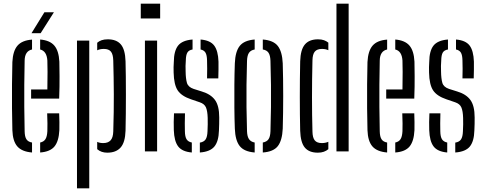

<svg xmlns="http://www.w3.org/2000/svg" viewBox="-20 -820 2628 1040"><path d="M148.5 -286V-335.5H236.5Q237.5 -388.5 237.5 -430.5Q237.5 -472.5 236.5 -492.5Q233 -543.5 197.5 -552V-606Q250 -601.5 274.2 -573.2Q298.5 -545 301.5 -486Q302 -463 302.5 -408.5Q303 -354 300.5 -286ZM47 -115Q45.5 -169 45 -234Q44.5 -299 45 -364Q45.5 -429 47 -484Q50 -544 74.8 -572.8Q99.5 -601.5 153.5 -605.5V-552Q114.5 -543.5 113.5 -492.5Q112 -421 111.5 -361Q111 -301 111.5 -240.8Q112 -180.5 113.5 -109Q114 -79.5 123.2 -65.5Q132.5 -51.5 153.5 -48V6Q98.5 1.5 73.8 -27Q49 -55.5 47 -115ZM197.5 6V-48Q217 -52 226 -66Q235 -80 236.5 -109Q237 -128 237 -152Q237 -176 235.5 -206H300.5Q301.5 -183.5 301.8 -159Q302 -134.5 301.5 -115Q298.5 -55 275 -26.5Q251.5 2 197.5 6ZM150.5 -640 220.5 -753.5H272L200 -640Z M506.5 -51.5Q520 -45 539 -45Q565.5 -45 579 -59.8Q592.5 -74.5 593.5 -107.5Q597 -216.5 596.5 -310.2Q596 -404 593.5 -492.5Q592.5 -526 580.8 -540.5Q569 -555 542.5 -555Q521.5 -555 506.5 -547.5V-588.5Q517 -597.5 530.5 -602.2Q544 -607 564 -607Q611 -607 634.5 -579.5Q658 -552 660 -488Q661 -454 661.5 -406.5Q662 -359 662 -306.5Q662 -254 661.5 -203.5Q661 -153 660 -112Q658 -48.5 633.2 -20.8Q608.5 7 561 7Q528 7 506.5 -12ZM397 200V-600H463.5V200Z M742.5 -720V-800H847.5V-720ZM765 0V-600H831V0Z M1062.5 6V-47.5Q1084.5 -51 1093.8 -65Q1103 -79 1104 -109Q1105 -131 1105.2 -146.2Q1105.5 -161.5 1105 -181Q1104 -218 1095.8 -237.8Q1087.5 -257.5 1062 -266L1015 -282Q963 -299.5 942.5 -330.5Q922 -361.5 920.5 -427.5Q920 -443 920.2 -456Q920.5 -469 921.5 -484Q922 -544 944.5 -572.8Q967 -601.5 1023 -606V-552Q1002.5 -548.5 994.8 -535Q987 -521.5 986.5 -492.5Q985.5 -475 985 -462.5Q984.5 -450 985.5 -432Q986 -394.5 992.5 -371.5Q999 -348.5 1028.5 -338.5L1073 -324.5Q1121.5 -310 1144.5 -278.5Q1167.5 -247 1167.5 -184Q1167.5 -167.5 1167.2 -148.8Q1167 -130 1166 -113.5Q1164.5 -54.5 1141.2 -26.2Q1118 2 1062.5 6ZM1101.5 -395.5Q1102.5 -420.5 1102.2 -447.5Q1102 -474.5 1101.5 -492.5Q1101 -521 1093.2 -534.5Q1085.5 -548 1066.5 -552V-606Q1119 -601.5 1140.2 -573.2Q1161.5 -545 1163.5 -486Q1163.5 -467 1163.5 -442.5Q1163.5 -418 1162.5 -395.5ZM921.5 -115Q921 -134.5 921 -159Q921 -183.5 922.5 -206H982Q981 -176.5 981 -152.2Q981 -128 981.5 -109Q982 -79.5 990.5 -65.8Q999 -52 1019 -48V6Q966.5 1.5 945 -27Q923.5 -55.5 921.5 -115Z M1252 -123Q1250 -177 1249.5 -238Q1249 -299 1249.5 -360.5Q1250 -422 1252 -477Q1254.5 -541 1278.5 -571.2Q1302.5 -601.5 1359.5 -606V-552Q1338 -548 1328.5 -533.8Q1319 -519.5 1318 -490.5Q1316 -420 1315.2 -360Q1314.5 -300 1315.2 -240Q1316 -180 1318 -109Q1319 -80.5 1328.8 -66.2Q1338.5 -52 1359.5 -48V6Q1302.5 1.5 1278.5 -28.8Q1254.5 -59 1252 -123ZM1403.5 6V-48Q1425 -52 1434.5 -66Q1444 -80 1445 -109Q1447 -180 1447.8 -240Q1448.5 -300 1447.8 -360Q1447 -420 1445 -490.5Q1444 -520 1434.5 -534.2Q1425 -548.5 1403.5 -552V-606Q1461 -601.5 1484.8 -571Q1508.5 -540.5 1511.5 -477Q1514 -396 1514 -300.8Q1514 -205.5 1511.5 -123Q1508.5 -59 1484.8 -28.5Q1461 2 1403.5 6Z M1802.5 0V-800H1868.5V0ZM1606 -112Q1604 -198 1604 -295.5Q1604 -393 1606 -488Q1608 -552 1631.8 -579.5Q1655.5 -607 1702.5 -607Q1721.5 -607 1734.8 -602.2Q1748 -597.5 1758.5 -589V-548Q1743.5 -555 1724 -555Q1697.5 -555 1685.2 -540.5Q1673 -526 1672.5 -492.5Q1667.5 -286 1672.5 -107.5Q1673 -74.5 1684.8 -59.8Q1696.5 -45 1723.5 -45Q1742.5 -45 1758.5 -52V-12Q1748 -3 1734 2Q1720 7 1701.5 7Q1654 7 1631 -20.8Q1608 -48.5 1606 -112Z M2072 -286V-335.5H2160Q2161 -388.5 2161 -430.5Q2161 -472.5 2160 -492.5Q2156.5 -543.5 2121 -552V-606Q2173.5 -601.5 2197.8 -573.2Q2222 -545 2225 -486Q2225.5 -463 2226 -408.5Q2226.5 -354 2224 -286ZM1970.5 -115Q1969 -169 1968.5 -234Q1968 -299 1968.5 -364Q1969 -429 1970.5 -484Q1973.5 -544 1998.2 -572.8Q2023 -601.5 2077 -605.5V-552Q2038 -543.5 2037 -492.5Q2035.5 -421 2035 -361Q2034.5 -301 2035 -240.8Q2035.5 -180.5 2037 -109Q2037.5 -79.5 2046.8 -65.5Q2056 -51.5 2077 -48V6Q2022 1.5 1997.2 -27Q1972.5 -55.5 1970.5 -115ZM2121 6V-48Q2140.5 -52 2149.5 -66Q2158.5 -80 2160 -109Q2160.5 -128 2160.5 -152Q2160.5 -176 2159 -206H2224Q2225 -183.5 2225.2 -159Q2225.5 -134.5 2225 -115Q2222 -55 2198.5 -26.5Q2175 2 2121 6Z M2446 6V-47.5Q2468 -51 2477.2 -65Q2486.5 -79 2487.5 -109Q2488.5 -131 2488.8 -146.2Q2489 -161.5 2488.5 -181Q2487.5 -218 2479.2 -237.8Q2471 -257.5 2445.5 -266L2398.5 -282Q2346.5 -299.5 2326 -330.5Q2305.5 -361.5 2304 -427.5Q2303.5 -443 2303.8 -456Q2304 -469 2305 -484Q2305.5 -544 2328 -572.8Q2350.5 -601.5 2406.5 -606V-552Q2386 -548.5 2378.2 -535Q2370.5 -521.5 2370 -492.5Q2369 -475 2368.5 -462.5Q2368 -450 2369 -432Q2369.5 -394.5 2376 -371.5Q2382.5 -348.5 2412 -338.5L2456.5 -324.5Q2505 -310 2528 -278.5Q2551 -247 2551 -184Q2551 -167.5 2550.8 -148.8Q2550.5 -130 2549.5 -113.5Q2548 -54.5 2524.8 -26.2Q2501.5 2 2446 6ZM2485 -395.5Q2486 -420.5 2485.8 -447.5Q2485.5 -474.5 2485 -492.5Q2484.5 -521 2476.8 -534.5Q2469 -548 2450 -552V-606Q2502.5 -601.5 2523.8 -573.2Q2545 -545 2547 -486Q2547 -467 2547 -442.5Q2547 -418 2546 -395.5ZM2305 -115Q2304.5 -134.5 2304.5 -159Q2304.5 -183.5 2306 -206H2365.5Q2364.5 -176.5 2364.5 -152.2Q2364.5 -128 2365 -109Q2365.5 -79.5 2374 -65.8Q2382.5 -52 2402.5 -48V6Q2350 1.5 2328.5 -27Q2307 -55.5 2305 -115Z"/></svg>

Font: Big Shoulders Stencil Display
Style: Regular
Weight: 400
Designer: Patric King
Foundry: XO Type Co
Version: Version 1.000